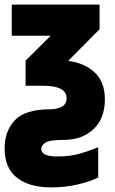

<svg xmlns="http://www.w3.org/2000/svg" viewBox="-29 -573 501 833"><path d="M397 197V66Q368 78 323 92Q278 106 218 106Q150 106 150 72Q150 58 168 46Q186 34 248 34Q327 34 376.5 -12.5Q426 -59 426 -142Q426 -216 383 -257.5Q340 -299 267 -309L403 -446V-553H22V-418H191L82 -310V-201H158Q260 -201 260 -147Q260 -121 239 -110Q218 -99 192 -99Q80 -99 35.5 -51.5Q-9 -4 -9 71Q-9 156 44.5 198Q98 240 193 240Q254 240 309.5 227Q365 214 397 197Z"/></svg>

Font: Noto Sans Display Condensed Black
Style: Regular
Weight: 900
Width: 3
Designer: Monotype Design team
Foundry: Monotype Imaging Inc.
Version: 1.000